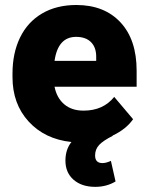

<svg xmlns="http://www.w3.org/2000/svg" viewBox="-20 -558 584 765"><path d="M510.3 -83Q482.4 -43 428.2 -17.6L429.7 -17.1Q391.6 2 375.2 19.3Q358.9 36.6 358.9 61.5Q358.9 91.8 388.2 91.8Q402.8 91.8 421.9 83L440.4 165Q404.8 186.5 359.4 186.5Q305.7 186.5 273.2 158.2Q240.7 129.9 240.7 82Q240.7 37.6 264.6 7.8Q158.7 -3.4 94.2 -73.7Q29.8 -144 29.8 -250.5V-265.1Q29.8 -346.2 59.8 -408.2Q89.8 -470.2 147.5 -504.2Q205.1 -538.1 284.2 -538.1Q395.5 -538.1 460 -469Q524.4 -399.9 524.4 -276.4V-212.4H197.3Q206.1 -168 235.8 -142.6Q265.6 -117.2 313 -117.2Q391.1 -117.2 435.1 -171.9ZM283.2 -411.1Q210.9 -411.1 197.3 -315.4H363.3V-328.1Q364.3 -367.7 343.3 -389.4Q322.3 -411.1 283.2 -411.1Z"/></svg>

Font: Sadagaat-English
Style: Regular
Weight: 900
Designer: Ahmed alsheikh
Foundry: Ahmed alsheikh Design
Version: Version 2.137;January 17, 2018;FontCreator 11.0.0.2408 64-bi